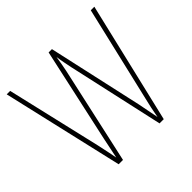

<svg xmlns="http://www.w3.org/2000/svg" viewBox="-176 -890 1066 1066"><g transform="rotate(-45 357.0 -357.0)"><path d="M701 -714H673L542 -156C531 -113 524 -77 516 -33C507 -80 502 -107 492 -156L368 -714H342L220 -157C214 -130 204 -80 195 -36C190 -61 183 -99 170 -157L40 -714H13L178 0H212L339 -574C345 -606 349 -624 355 -665C361 -623 366 -604 373 -567L499 0H532Z"/></g></svg>

Font: Noto Sans Malayalam Condensed Thin
Style: Regular
Weight: 100
Width: 3
Designer: Jelle Bosma - Monotype Design Team
Foundry: Monotype Imaging Inc.
Version: Version 2.104